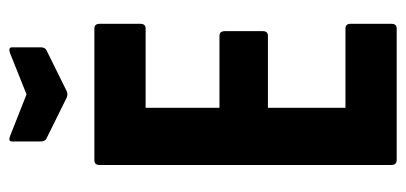

<svg xmlns="http://www.w3.org/2000/svg" viewBox="-252 -628 879 416"><g transform="rotate(-90 188.0 -419.5)"><path d="M50 0Q39 0 39 -12V-643Q39 -655 49 -655H335Q345 -655 345 -643V-556Q345 -544 335 -544H163V-384H319Q329 -384 329 -372V-290Q329 -279 319 -279H163V-111H335Q345 -111 345 -99V-12Q345 0 335 0ZM185 -715 96 -759Q90 -762 90 -772V-833Q90 -842 101 -838L192 -802L282 -838Q294 -842 294 -833V-772Q294 -762 288 -759L199 -715Q192 -712 185 -715Z"/></g></svg>

Font: Sofia Sans Extra Condensed ExtraBold
Style: Regular
Weight: 800
Designer: Botio Nikoltchev, Ani Petrova
Foundry: lettersoup
Version: Version 4.101; ttfautohint (v1.8.4.7-5d5b)